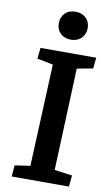

<svg xmlns="http://www.w3.org/2000/svg" viewBox="-100 -972 586 1021"><g transform="rotate(10 192.5 -461.0)"><path d="M152 -624 66 -641 72 -700H373L367 -641L281 -625L259 -74L355 -61L349 0H40L45 -61L128 -73ZM145 -846Q145 -879 166 -900.5Q187 -922 223 -922Q258 -922 279.5 -901Q301 -880 301 -847Q301 -814 279.5 -792.5Q258 -771 223 -771Q188 -771 166.5 -792Q145 -813 145 -846Z"/></g></svg>

Font: Literata 12pt SemiBold
Style: Italic
Weight: 600
Italic angle: -2°
Designer: Latin by Veronika Burian and Jose Scaglione. Greek by Irene Vlachou. Cyrillic by Vera Evstafieva
Foundry: TypeTogether
Version: Version 3.002